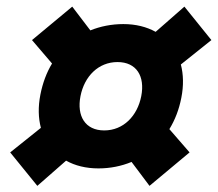

<svg xmlns="http://www.w3.org/2000/svg" viewBox="-20 -634 674 594"><path d="M284.5 -113C321 -113 355.5 -120 387 -133L442.5 -59L566.5 -162.5L504 -234.5C521.5 -263 534 -295.5 541 -331.5C548.5 -369.5 547.5 -404 539.5 -434.5L634 -510L550.5 -613.5L461.5 -535.5C433.5 -551 400 -559.5 361.5 -559.5C325 -559.5 290.5 -552.5 259.5 -540L203.5 -613.5L79 -510L141 -437.5C124 -409.5 112 -377 105 -341.5C97.5 -303.5 98.5 -269 106.5 -238.5L11.5 -162.5L95.5 -59L184.5 -137C212 -121.5 246 -113 284.5 -113ZM229 -336.5C241 -398 284.5 -442 343.5 -442C402.5 -442 429 -398 417 -336.5C405 -275 361.5 -230.5 302.5 -230.5C243.5 -230.5 217 -275 229 -336.5Z"/></svg>

Font: Monaspace Krypton ExtraBold
Style: Italic
Weight: 800
Italic angle: -11°
Designer: Riley Cran & the Lettermatic Team
Foundry: Lettermatic
Version: Version 1.101 (Monaspace Krypton)